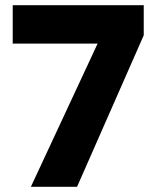

<svg xmlns="http://www.w3.org/2000/svg" viewBox="-20 -720 604 740"><path d="M99 0 359 -558 534 -584 277 0ZM29 -552V-700H534V-584L362 -552Z"/></svg>

Font: Figtree Light ExtraBold
Style: Regular
Weight: 800
Version: Version 2.001;gftools[0.9.30]